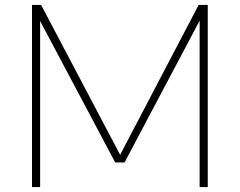

<svg xmlns="http://www.w3.org/2000/svg" viewBox="-20 -760 974 780"><path d="M110 0V-740H147L468 -131L787 -740H824V0H791V-676L486 -100H448L143 -674.5V0Z"/></svg>

Font: Encode Sans Expanded Expanded Thin
Style: Regular
Weight: 100
Width: 7
Designer: Multiple Designers
Foundry: Impallari Type
Version: Version 3.000; ttfautohint (v1.8.3) -l 8 -r 50 -G 200 -x 14 